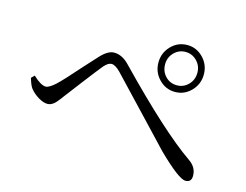

<svg xmlns="http://www.w3.org/2000/svg" viewBox="-85 -807 1104 862"><g transform="rotate(15 467.0 -376.5)"><path d="M836 -81Q805 -81 702 -182Q673 -212 565 -327Q457 -442 422 -478Q398 -502 381 -502Q365 -502 346 -480Q330 -461 271 -384Q226 -324 210 -304Q208 -302 205 -297Q187 -273 178 -266Q164 -254 148 -254Q130 -254 106 -268Q83 -282 68 -300Q57 -313 47 -348L61 -362Q98 -327 121 -327Q136 -327 165 -353Q191 -377 264 -460Q306 -506 318 -519Q351 -554 379 -554Q418 -554 452 -517Q691 -270 827 -176Q864 -151 864 -111Q864 -81 836 -81ZM688 -672Q731 -672 762 -640Q793 -608 793 -563Q793 -518 762 -486Q731 -454 687.5 -454Q644 -454 613 -486Q582 -518 582 -563Q582 -608 613 -640Q644 -672 688 -672ZM688 -485Q719 -485 741 -507.5Q763 -530 763 -563Q763 -595 741 -617.5Q719 -640 688 -640Q657 -640 635 -617.5Q613 -595 613 -563Q613 -530 634.5 -507.5Q656 -485 688 -485Z"/></g></svg>

Font: GenRyuMin TW R
Style: Regular
Weight: 400
Version: Version 1.501;PS 1;hotconv 16.6.51;makeotf.lib2.5.65220